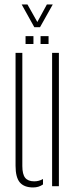

<svg xmlns="http://www.w3.org/2000/svg" viewBox="-20 -838 344 864"><path d="M50 -92V-600H80.5V-91Q80.5 -54 93.2 -38Q106 -22 134 -22Q155.5 -22 173.5 -32.5V-8Q154.5 5.5 129 5.5Q88.5 5.5 69.2 -17.2Q50 -40 50 -92ZM214.5 0V-600H245V0ZM162.5 -640V-675.5H198.5V-640ZM95 -640V-675.5H130.5V-640ZM134.5 -715.5 77.5 -818H103.5L148 -739L191 -818H217.5L160 -715.5Z"/></svg>

Font: Big Shoulders Stencil Display ExtraLight
Style: Regular
Weight: 250
Designer: Patric King
Foundry: XO Type Co
Version: Version 2.001